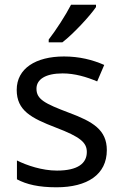

<svg xmlns="http://www.w3.org/2000/svg" viewBox="-20 -786 519 816"><path d="M388 -756V-766H282C259 -721 216 -655 187 -618V-606H245C292 -642 363 -719 388 -756ZM434 -148C434 -234 375 -269 273 -307C170 -346 135 -364 135 -409C135 -449 174 -474 246 -474C298 -474 348 -459 393 -440L423 -510C373 -532 317 -546 252 -546C132 -546 51 -495 51 -404C51 -316 113 -284 217 -244C322 -204 349 -180 349 -140C349 -92 311 -61 222 -61C159 -61 94 -83 52 -104V-24C93 -2 145 10 220 10C351 10 434 -44 434 -148Z"/></svg>

Font: Noto Sans Runic
Style: Regular
Weight: 400
Designer: Monotype Design Team
Foundry: Monotype Imaging Inc.
Version: Version 2.002